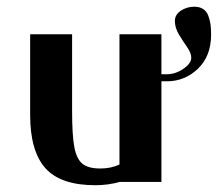

<svg xmlns="http://www.w3.org/2000/svg" viewBox="-20 -542 649 572"><path d="M335.9 -51.8V-439.9H460.9V-320.8H477.1Q502.4 -320.8 526.1 -336.9Q549.8 -353 549.8 -370.1Q549.8 -383.8 537.6 -401.4Q525.4 -418.9 513.2 -439Q501 -459 501 -480Q501 -498 518.6 -510Q536.1 -522 559.1 -522Q574.7 -522 585.2 -515.1Q595.7 -508.3 600.6 -495.1Q605.5 -481.9 607.2 -469.2Q608.9 -456.5 608.9 -439Q608.9 -375 569.8 -337.4Q530.8 -299.8 477.1 -299.8H460.9V0H336.9Q301.3 9.8 264.2 9.8Q160.6 9.8 115.2 -41Q69.8 -91.8 69.8 -200.2V-439.9H194.8V-211.9Q194.8 -139.2 201.4 -104Q208 -68.8 225.3 -54.4Q242.7 -40 278.8 -40Q310.5 -40 335.9 -51.8Z"/></svg>

Font: Pfennig
Style: Bold
Weight: 700
Version: Version 20120410 ; ttfautohint (v0.8)